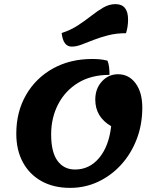

<svg xmlns="http://www.w3.org/2000/svg" viewBox="-20 -886 761 931"><path d="M320 25Q240 25 181.5 -7.5Q123 -40 91 -99Q59 -158 59 -238Q59 -344 106.5 -426Q154 -508 237 -554Q320 -600 427 -600Q446 -600 463 -598.5Q480 -597 501 -592Q507 -578 509 -560Q511 -542 511 -523Q422 -523 359 -484.5Q296 -446 262 -380.5Q228 -315 228 -234Q228 -148 259 -106Q290 -64 344 -64Q414 -64 461 -120.5Q508 -177 519 -274Q442 -319 442 -403Q442 -456 474 -491Q506 -526 552 -526Q605 -526 637.5 -482Q670 -438 670 -364Q670 -282 643 -211.5Q616 -141 568 -88Q520 -35 456.5 -5Q393 25 320 25ZM328 -660Q286 -660 279 -726Q323 -740 358 -763Q393 -786 423.5 -810Q454 -834 482 -850Q510 -866 540 -866Q601 -866 601 -791Q601 -757 591 -725Q544 -725 505 -715Q466 -705 434 -692.5Q402 -680 376 -670Q350 -660 328 -660Z"/></svg>

Font: Lemonada SemiBold
Style: Regular
Weight: 600
Designer: Mohamed Gaber (Arabic), Eduardo Tunni (Latin)
Foundry: Kief Type Foundry
Version: Version 4.005; ttfautohint (v1.8.3)